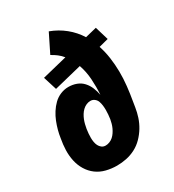

<svg xmlns="http://www.w3.org/2000/svg" viewBox="-180 -838 859 948"><g transform="rotate(-30 250.0 -363.5)"><path d="M207 8Q176 8 146 0.5Q116 -7 92.5 -24.5Q69 -42 53.5 -67.5Q38 -93 31.5 -123Q25 -153 26 -184.5Q27 -216 33 -248Q36 -270 42 -292Q48 -314 56.5 -335.5Q65 -357 78 -377.5Q91 -398 108 -414.5Q125 -431 147 -440Q169 -449 192 -449Q216 -449 237.5 -441Q259 -433 274 -416.5Q289 -400 297.5 -379Q306 -358 310 -336Q313 -381 310 -425.5Q307 -470 293 -510L135 -471L111 -548L253 -583Q241 -598 226 -609.5Q211 -621 194 -630L246 -735Q292 -718 329 -688Q366 -658 391 -618L456 -634L479 -557L425 -543Q437 -507 442.5 -468Q448 -429 448.5 -389Q449 -349 444.5 -308Q440 -267 433 -227L428 -196Q424 -170 415.5 -144Q407 -118 392.5 -94Q378 -70 358 -49.5Q338 -29 313 -16Q288 -3 261 2.5Q234 8 207 8ZM208 -106Q219 -106 230.5 -110.5Q242 -115 251 -123Q260 -131 267 -141.5Q274 -152 279 -163Q284 -174 287 -185Q290 -196 292 -207Q294 -220 295 -233Q296 -246 296 -258.5Q296 -271 294.5 -283.5Q293 -296 289 -307.5Q285 -319 275 -327Q265 -335 252 -335Q240 -335 228.5 -330Q217 -325 207.5 -316Q198 -307 191 -295.5Q184 -284 179.5 -272.5Q175 -261 172 -249Q169 -237 167 -225Q165 -212 164 -200Q163 -188 163 -176Q163 -164 165 -152Q167 -140 172 -130Q177 -120 186 -113Q195 -106 208 -106Z"/></g></svg>

Font: Iosevka Term Curly Hv Obl
Style: Regular
Weight: 900
Italic angle: -9°
Designer: Belleve Invis
Foundry: Belleve Invis
Version: Version 32.3.0